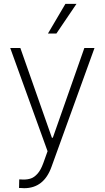

<svg xmlns="http://www.w3.org/2000/svg" viewBox="-20 -780 545 999"><path d="M88.9 198.2H79.1L80.1 153.3L102.5 154.3Q124 154.3 141.1 148.4Q158.2 142.6 175 124Q191.9 105.5 205.1 69.3L227.5 6.8L33.2 -530.3H85.9L250 -63.5H254.9L418.9 -530.3H471.7L248 87.9Q208.5 199.2 105.5 199.2Q93.8 199.2 88.9 198.2ZM320.3 -759.8H377.9L273.4 -605.5H229.5Z"/></svg>

Font: Pretendard Std ExtraLight
Style: Regular
Weight: 200
Designer: Base glyphs from Inter by Rasmus Andersson; Hangeul glyphs from Noto Sans CJK(Source Han Sans) by Jang Soo-young and Kan
Foundry: Kil Hyung-jin
Version: Version 1.309